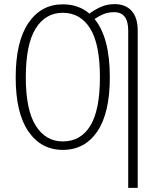

<svg xmlns="http://www.w3.org/2000/svg" viewBox="-20 -715 779 930"><path d="M647 -567V195H601V-567Q601 -656 533 -656Q506 -656 484 -647.5Q462 -639 438 -623Q512 -533 512 -341Q512 -168 451.5 -78.5Q391 11 284 11Q179 11 117.5 -78.5Q56 -168 56 -340Q56 -513 117.5 -603.5Q179 -694 284 -694Q361 -694 413 -649Q443 -671 472 -683Q501 -695 535 -695Q588 -695 617.5 -662.5Q647 -630 647 -567ZM464 -341Q464 -502 416.5 -577.5Q369 -653 284 -653Q200 -653 152.5 -576.5Q105 -500 105 -340Q105 -183 153 -106.5Q201 -30 284 -30Q371 -30 417.5 -106Q464 -182 464 -341Z"/></svg>

Font: Fira Sans Extra Condensed ExtraLight
Style: Regular
Weight: 275
Width: 1
Designer: Carrois Corporate & Edenspiekermann AG
Foundry: Carrois Corporate GbR & Edenspiekermann AG
Version: Version 4.203